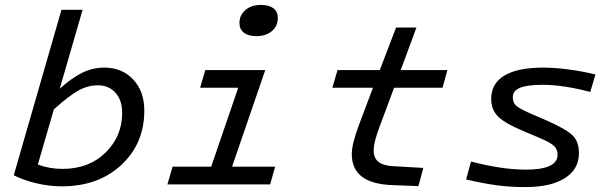

<svg xmlns="http://www.w3.org/2000/svg" viewBox="-20 -750 2496 781"><path d="M230 -710H316L223 -389Q273 -434 315.5 -454.5Q358 -475 404 -475Q476 -475 521.5 -427Q567 -379 567 -300Q567 -166 473.5 -79Q380 8 231 8Q182 8 130 -4Q78 -16 36 -37ZM477 -291Q477 -342 450 -372.5Q423 -403 379 -403Q337 -403 298.5 -381.5Q260 -360 199 -305L134 -81Q157 -72 182 -67.5Q207 -63 234 -63Q342 -63 409.5 -129.5Q477 -196 477 -291Z M1110 -677Q1110 -644 1086 -623.5Q1062 -603 1023 -603Q990 -603 972 -617Q954 -631 954 -657Q954 -688 978 -709Q1002 -730 1041 -730Q1074 -730 1092 -716.5Q1110 -703 1110 -677ZM661 0 682 -72H839L949 -393H794L815 -465H1059L924 -72H1099L1079 0Z M1583 -393 1522 -229Q1511 -199 1505.5 -177Q1500 -155 1500 -138Q1500 -107 1519.5 -91.5Q1539 -76 1580 -74L1702 -67L1682 7L1576 3Q1493 0 1452 -31.5Q1411 -63 1411 -123Q1411 -144 1418 -172Q1425 -200 1439 -239L1497 -393H1332L1353 -465H1525L1591 -638H1674L1610 -465H1800L1780 -393Z M2335 -127Q2335 -62 2278 -25.5Q2221 11 2116 11Q2057 11 2003 4Q1949 -3 1876 -20L1896 -93Q1957 -77 2013 -68.5Q2069 -60 2119 -60Q2183 -60 2215.5 -75Q2248 -90 2248 -120Q2248 -143 2233.5 -156.5Q2219 -170 2177 -188L2111 -216Q2036 -247 2007 -275Q1978 -303 1978 -348Q1978 -410 2031.5 -442.5Q2085 -475 2190 -475Q2235 -475 2292.5 -467.5Q2350 -460 2402 -447L2381 -376Q2328 -390 2279 -397.5Q2230 -405 2188 -405Q2125 -405 2095.5 -393Q2066 -381 2066 -354Q2066 -333 2078.5 -321Q2091 -309 2136 -289L2201 -261Q2283 -225 2309 -199.5Q2335 -174 2335 -127Z"/></svg>

Font: Intel One Mono
Style: Italic
Weight: 400
Italic angle: -16°
Monospace: yes
Designer: Fred Shallcrass
Foundry: Frere-Jones Type LLC
Version: Version 1.400;hotconv 1.1.0;makeotfexe 2.6.0;FJTRelease1.4